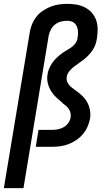

<svg xmlns="http://www.w3.org/2000/svg" viewBox="-52 -763 572 998"><path d="M-32 215 102 -591Q105 -613 113.5 -634.5Q122 -656 136 -674.5Q150 -693 170 -706.5Q190 -720 211.5 -728.5Q233 -737 255 -740Q277 -743 298 -743Q323 -743 346 -739Q369 -735 389.5 -724.5Q410 -714 425 -697Q440 -680 447.5 -659Q455 -638 455.5 -613.5Q456 -589 452 -565Q450 -550 445 -534.5Q440 -519 431 -505Q422 -491 410.5 -478.5Q399 -466 386 -455.5Q373 -445 359 -435.5Q345 -426 332 -416Q319 -406 308 -392.5Q297 -379 295 -364Q292 -346 300.5 -331.5Q309 -317 322 -307Q335 -297 348.5 -287.5Q362 -278 373.5 -267Q385 -256 394.5 -242.5Q404 -229 409.5 -213.5Q415 -198 417 -180.5Q419 -163 416 -146Q412 -125 403 -104.5Q394 -84 379 -66Q364 -48 344.5 -35Q325 -22 304.5 -14Q284 -6 262.5 -3Q241 0 220 0H134L148 -88H219Q234 -88 249.5 -91Q265 -94 279 -102Q293 -110 302.5 -123.5Q312 -137 315 -152Q317 -164 314.5 -175.5Q312 -187 305.5 -196.5Q299 -206 290.5 -213.5Q282 -221 273 -227V-228Q256 -242 240.5 -256.5Q225 -271 213.5 -289.5Q202 -308 196.5 -330.5Q191 -353 195 -376Q197 -391 203 -405.5Q209 -420 218 -433.5Q227 -447 238.5 -458.5Q250 -470 262.5 -480Q275 -490 288.5 -498Q302 -506 315.5 -514.5Q329 -523 339 -536.5Q349 -550 351 -565Q353 -576 353.5 -586.5Q354 -597 352.5 -607.5Q351 -618 346.5 -627.5Q342 -637 334.5 -643.5Q327 -650 316.5 -652.5Q306 -655 296 -655Q280 -655 263.5 -650.5Q247 -646 233.5 -635Q220 -624 212 -608.5Q204 -593 201 -577L70 215Z"/></svg>

Font: Iosevka SS18 Semibold
Style: Italic
Weight: 600
Italic angle: -9°
Monospace: yes
Designer: Belleve Invis
Foundry: Belleve Invis
Version: Version 25.1.1; ttfautohint (v1.8.4)